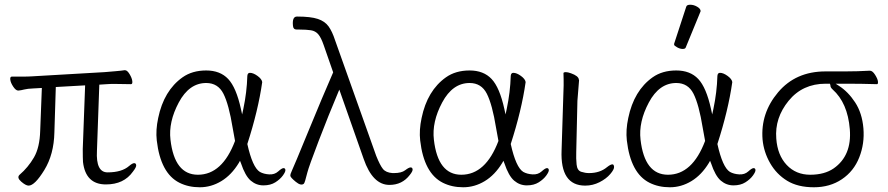

<svg xmlns="http://www.w3.org/2000/svg" viewBox="-20 -779 3757 812"><path d="M101 6Q89 6 69.5 -11Q50 -28 63 -40Q99 -71 123.5 -113Q148 -155 150 -226L157 -407L121 -405Q96 -404 82.5 -400.5Q69 -397 58 -396H57Q47 -396 36 -412.5Q25 -429 23.5 -442Q22 -455 30 -455H73Q99 -455 113 -456L423 -474Q446 -476 470 -478Q494 -480 506 -482H509Q518 -482 528 -465.5Q538 -449 539.5 -436Q541 -423 534 -423L470 -424H450Q440 -424 431 -423L400 -421L390 -141Q385 -50 435 -50Q495 -50 526 -77Q540 -89 547.5 -89Q555 -89 556 -80.5Q557 -72 542 -53Q504 1 428 1Q342 1 331 -94Q330 -109 330 -149L340 -418L216 -411L210 -219Q208 -126 167.5 -60Q127 6 101 6ZM331 -94Q331 -94 331 -95Z M739 -6Q659 -46 643 -185Q638 -229 649 -280Q673 -396 752 -452Q793 -481 852 -481Q911 -481 945 -445Q979 -409 999 -318L1004 -295L1009 -318Q1024 -389 1026 -458Q1027 -471 1037 -471Q1051 -471 1069 -458Q1087 -445 1089 -432Q1072 -312 1026 -170Q1048 -71 1079 -52Q1095 -43 1118 -41.5Q1141 -40 1156.5 -54Q1172 -68 1179 -68Q1186 -68 1187 -60.5Q1188 -53 1176.5 -37Q1165 -21 1144.5 -8Q1124 5 1094 5Q1064 5 1040.5 -15Q1017 -35 999 -89L995 -99L990 -90Q959 -39 916 -13Q873 13 825 13Q777 13 739 -6ZM817 -40Q920 -40 974 -183Q969 -210 964 -238Q948 -337 925 -382.5Q902 -428 852 -428Q780 -428 736 -345.5Q692 -263 701 -188Q718 -40 817 -40Z M1627 3Q1556 3 1518 -107L1415 -400L1410 -388Q1369 -291 1327.5 -182.5Q1286 -74 1280 -50Q1269 -5 1265 -2Q1253 8 1231 -10Q1209 -28 1208 -35Q1207 -42 1215 -58.5Q1223 -75 1283.5 -222.5Q1344 -370 1389 -473L1349 -588Q1338 -620 1326 -634Q1314 -648 1295 -651Q1276 -654 1246 -654H1235Q1220 -654 1219 -670Q1215 -709 1236 -709Q1294 -709 1324 -699Q1354 -689 1369.5 -667.5Q1385 -646 1397 -609L1571 -120Q1587 -80 1599.5 -64.5Q1612 -49 1640 -47H1646Q1678 -47 1693.5 -59Q1709 -71 1716.5 -71Q1724 -71 1725 -63Q1726 -55 1713 -39Q1681 3 1627 3ZM1218 -674V-675Z M1853 -6Q1773 -46 1757 -185Q1752 -229 1763 -280Q1787 -396 1866 -452Q1907 -481 1966 -481Q2025 -481 2059 -445Q2093 -409 2113 -318L2118 -295L2123 -318Q2138 -389 2140 -458Q2141 -471 2151 -471Q2165 -471 2183 -458Q2201 -445 2203 -432Q2186 -312 2140 -170Q2162 -71 2193 -52Q2209 -43 2232 -41.5Q2255 -40 2270.5 -54Q2286 -68 2293 -68Q2300 -68 2301 -60.5Q2302 -53 2290.5 -37Q2279 -21 2258.5 -8Q2238 5 2208 5Q2178 5 2154.5 -15Q2131 -35 2113 -89L2109 -99L2104 -90Q2073 -39 2030 -13Q1987 13 1939 13Q1891 13 1853 -6ZM1931 -40Q2034 -40 2088 -183Q2083 -210 2078 -238Q2062 -337 2039 -382.5Q2016 -428 1966 -428Q1894 -428 1850 -345.5Q1806 -263 1815 -188Q1832 -40 1931 -40Z M2455 6Q2349 6 2355 -143L2362 -364Q2365 -418 2363 -470Q2364 -474 2372.5 -474Q2381 -474 2395 -469Q2426 -458 2428 -443V-442L2429 -440L2422 -353L2417 -135Q2416 -109 2418.5 -83.5Q2421 -58 2438 -52.5Q2455 -47 2471 -47Q2517 -47 2547 -72Q2562 -84 2570 -84Q2576 -84 2577 -73.5Q2578 -63 2561 -43Q2544 -23 2515.5 -8.5Q2487 6 2455 6Z M2727 -6Q2647 -46 2631 -185Q2626 -229 2637 -280Q2661 -396 2740 -452Q2781 -481 2840 -481Q2899 -481 2933 -445Q2967 -409 2987 -318L2992 -295L2997 -318Q3012 -389 3014 -458Q3015 -471 3025 -471Q3039 -471 3057 -458Q3075 -445 3077 -432Q3060 -312 3014 -170Q3036 -71 3067 -52Q3083 -43 3106 -41.5Q3129 -40 3144.5 -54Q3160 -68 3167 -68Q3174 -68 3175 -60.5Q3176 -53 3164.5 -37Q3153 -21 3132.5 -8Q3112 5 3082 5Q3052 5 3028.5 -15Q3005 -35 2987 -89L2983 -99L2978 -90Q2947 -39 2904 -13Q2861 13 2813 13Q2765 13 2727 -6ZM2805 -40Q2908 -40 2962 -183Q2957 -210 2952 -238Q2936 -337 2913 -382.5Q2890 -428 2840 -428Q2768 -428 2724 -345.5Q2680 -263 2689 -188Q2706 -40 2805 -40ZM2880 -578Q2878 -572 2867 -572Q2856 -572 2843.5 -579Q2831 -586 2831 -590V-594L2882 -750Q2884 -759 2899 -759Q2914 -759 2928.5 -750.5Q2943 -742 2943 -732Q2943 -730 2942 -729Z M3205 -189Q3196 -300 3270.5 -388.5Q3345 -477 3471 -477H3553Q3607 -477 3658 -480H3659Q3670 -480 3681 -462.5Q3692 -445 3693 -434Q3694 -423 3689 -423Q3622 -425 3562 -425H3514L3528 -416Q3567 -391 3596.5 -346Q3626 -301 3631.5 -236.5Q3637 -172 3614 -113.5Q3591 -55 3540.5 -21Q3490 13 3422 13Q3354 13 3309 -14.5Q3264 -42 3237 -89Q3210 -136 3205 -189ZM3506 -67Q3583 -121 3574 -232.5Q3565 -344 3501 -401Q3492 -409 3492 -417V-418L3490 -425H3472Q3374 -425 3315 -352.5Q3256 -280 3263 -193Q3268 -123 3307 -81.5Q3346 -40 3406.5 -40Q3467 -40 3506 -67Z"/></svg>

Font: LXGW WenKai TC Light
Style: Regular
Weight: 300
Designer: LXGW / Fontworks Inc.
Foundry: LXGW / Fontworks Inc.
Version: Version 1.330